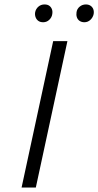

<svg xmlns="http://www.w3.org/2000/svg" viewBox="-20 -843 442 863"><path d="M77 0 219 -658H283L141 0ZM174 -743Q161 -743 152.5 -749Q144 -755 140 -765.5Q136 -776 138 -788Q141 -803 152.5 -813Q164 -823 180 -823Q193 -823 201 -817.5Q209 -812 213 -802.5Q217 -793 215 -780Q213 -765 201.5 -754Q190 -743 174 -743ZM359 -743Q347 -743 338 -749Q329 -755 325.5 -765.5Q322 -776 324 -788Q326 -803 338 -813Q350 -823 366 -823Q378 -823 386.5 -817.5Q395 -812 399 -802.5Q403 -793 401 -780Q398 -765 386.5 -754Q375 -743 359 -743Z"/></svg>

Font: Ysabeau Office Light
Style: Italic
Weight: 300
Italic angle: -12°
Designer: Christian Thalmann (Catharsis Fonts)
Version: Version 2.001;gftools[0.9.30]; featfreeze: tnum,lnum,ss02